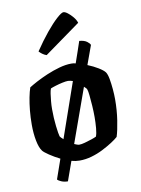

<svg xmlns="http://www.w3.org/2000/svg" viewBox="-94 -831 728 990"><g transform="rotate(-10 270.0 -336.5)"><path d="M471 -424Q479 -412 483.5 -387Q488 -362 490.5 -333Q493 -304 493 -279Q493 -223 485 -170.5Q477 -118 467 -87Q455 -76 432.5 -61.5Q410 -47 381.5 -32.5Q353 -18 321.5 -9Q290 0 259 0Q248 0 237.5 -1.5Q227 -3 216 -6L180 95Q161 95 146 88.5Q131 82 126 76L162 -27Q132 -42 107.5 -58.5Q83 -75 76 -84Q62 -102 54.5 -140.5Q47 -179 47 -224Q47 -263 50.5 -299Q54 -335 60 -365.5Q66 -396 73 -416Q87 -425 113 -439Q139 -453 172 -467Q205 -481 239 -490.5Q273 -500 302 -500Q307 -500 313 -499.5Q319 -499 325 -497Q337 -531 346.5 -559Q356 -587 363 -608Q389 -606 403 -595.5Q417 -585 419 -577L383 -478Q413 -466 437.5 -451Q462 -436 471 -424ZM164 -286Q164 -238 169 -196Q174 -154 178 -141Q179 -139 183.5 -134Q188 -129 195 -123L295 -410Q288 -412 282 -413.5Q276 -415 270 -415Q259 -415 240.5 -411Q222 -407 204 -401.5Q186 -396 177 -392Q173 -383 170.5 -365.5Q168 -348 166 -327Q164 -306 164 -286ZM362 -107Q368 -121 370.5 -150Q373 -179 373 -208Q373 -237 371 -267Q369 -297 366.5 -321Q364 -345 361 -353Q360 -357 356 -361.5Q352 -366 346 -371L245 -89Q252 -86 259 -83.5Q266 -81 271 -81Q282 -81 300.5 -86Q319 -91 336.5 -97Q354 -103 362 -107ZM185 -565Q173 -569 163 -576.5Q153 -584 147 -591Q182 -643 214.5 -682.5Q247 -722 272.5 -745Q298 -768 308 -768Q317 -768 330.5 -757.5Q344 -747 356.5 -732Q369 -717 374 -701Z"/></g></svg>

Font: Texturina Medium 12pt SemiBold
Style: Regular
Weight: 600
Version: Version 1.002